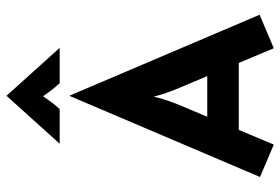

<svg xmlns="http://www.w3.org/2000/svg" viewBox="-160 -728 888 609"><g transform="rotate(-90 284.5 -424.0)"><path d="M27.1 -43.8Q27.1 -43.8 284 -647.2H285.4L541.7 -45.1Q541.7 -45.1 435.4 0L388.9 -111.1H176.4L129.9 0ZM218.1 -211.1H347.2L320.1 -275Q309 -300.7 299.7 -324.7Q290.3 -348.6 281.9 -380.6Q274.3 -349.3 265.3 -325Q256.2 -300.7 245.1 -275ZM132.6 -679.2 284.7 -847.9 436.8 -679.2H324.3Q313.2 -691.7 303.5 -704.2Q293.8 -716.7 283.3 -731.9Q272.9 -716.7 263.5 -704.2Q254.2 -691.7 242.4 -679.2Z"/></g></svg>

Font: co2trust
Style: Bold
Weight: 700
Designer: Kristian Moeller
Foundry: Dicotype
Version: Version 1.000